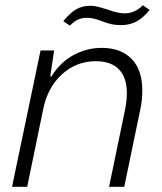

<svg xmlns="http://www.w3.org/2000/svg" viewBox="-20 -714 618 734"><path d="M135 -521H187L172 -422H177Q210 -476 261 -503.5Q312 -531 369 -531Q442 -531 483 -489Q524 -447 524 -368Q524 -330 516 -294L455 0H397L457 -289Q465 -329 465 -357Q465 -417 435 -448.5Q405 -480 346 -480Q272 -480 217 -430Q162 -380 145 -296L84 0H26ZM367 -634Q354 -639 340 -642.5Q326 -646 313 -646Q293 -646 278 -639Q263 -632 247 -616L222 -633Q248 -665 271.5 -678.5Q295 -692 326 -692Q340 -692 357 -687.5Q374 -683 390 -678Q429 -663 456 -663Q496 -663 526 -694L552 -676Q527 -645 501 -631.5Q475 -618 444 -618Q422 -618 404.5 -622Q387 -626 367 -634Z"/></svg>

Font: Mona Sans Light
Style: Italic
Weight: 300
Italic angle: -11.7°
Designer: Deni Anggara
Foundry: GitHub
Version: Version 2.000